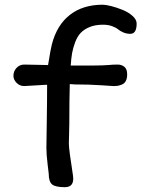

<svg xmlns="http://www.w3.org/2000/svg" viewBox="-20 -777 591 802"><path d="M183.6 -50.8Q183.6 -52.2 178.7 -92.3Q173.8 -132.3 173.8 -159.2Q173.8 -168.5 175.3 -262.9Q176.8 -357.4 176.8 -422.9H172.4L81.1 -417.5Q62.5 -417.5 49.3 -430.9Q36.1 -444.3 36.1 -460.4Q36.1 -479.5 49.1 -493.4Q62 -507.3 81.1 -507.3L175.8 -505.4Q176.8 -505.4 178.2 -505.1Q179.7 -504.9 180.7 -504.9Q191.9 -574.7 196.8 -592.3Q217.8 -672.9 272.2 -715.1Q326.7 -757.3 408.7 -757.3Q421.9 -757.3 444.8 -751.5Q467.8 -745.6 491.9 -735.8Q516.1 -726.1 533.4 -710.7Q550.8 -695.3 550.8 -678.7Q550.8 -635.7 524.4 -635.7Q508.3 -635.7 494.9 -641.6Q481.4 -647.5 472.7 -654.8Q463.9 -662.1 447.5 -668Q431.2 -673.8 410.2 -673.8Q378.4 -673.8 355 -664.3Q331.5 -654.8 317.4 -639.9Q303.2 -625 294.2 -601.3Q285.2 -577.6 281.2 -555.4Q277.3 -533.2 275.4 -503.4H375.5Q407.7 -503.4 433.1 -505.4H434.1Q449.7 -507.3 471.7 -507.3Q487.8 -507.3 499.5 -498Q511.2 -488.8 511.2 -465.8Q511.2 -449.7 505.6 -439Q500 -428.2 489.7 -424.1Q479.5 -419.9 471.9 -418.7Q464.4 -417.5 454.1 -417.5Q451.2 -417.5 401.9 -420.9Q352.5 -424.3 293.5 -424.3Q292 -424.3 285.9 -424.8Q279.8 -425.3 271.5 -425.8Q269.5 -360.8 269.5 -260.7Q269.5 -246.1 268.6 -218.3Q267.6 -190.4 267.6 -177.2Q267.6 -153.3 284.7 -44.9Q292.5 4.9 251 4.9Q211.4 4.9 197.5 -6.8Q183.6 -18.6 183.6 -50.8Z"/></svg>

Font: Short Stack
Style: Regular
Weight: 400
Designer: James Grieshaber
Foundry: James Grieshaber
Version: Version 1.002